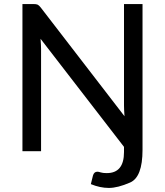

<svg xmlns="http://www.w3.org/2000/svg" viewBox="-20 -737 805 936"><path d="M180.2 -498.5V0H89.4V-717.3H143.1Q156.7 -717.3 163.3 -714.4Q169.9 -711.4 178.7 -700.2L586.9 -170.4Q584.5 -204.6 584.5 -222.7V-717.3H674.8V-6.3Q674.8 126.5 614.3 152.8Q553.7 179.2 510.7 179.2Q467.8 179.2 422.9 160.6L433.1 119.1Q438.5 100.1 454.6 100.1Q460.9 100.1 471.2 103.5Q481.4 106.9 500.5 106.9Q584.5 106.9 584.5 4.4V-21L177.7 -547.9Q180.2 -515.1 180.2 -498.5Z"/></svg>

Font: Lato-Medium
Style: Regular
Weight: 500
Designer: Lukasz Dziedzic
Foundry: tyPoland Lukasz Dziedzic
Version: Version 2.006; 2014-01-15